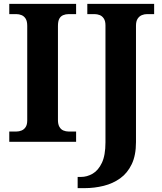

<svg xmlns="http://www.w3.org/2000/svg" viewBox="-20 -734 838 994"><path d="M28 0V-53H64Q79 -53 92 -58.5Q105 -64 113 -76.5Q121 -89 121 -111V-600Q121 -624 113 -637Q105 -650 92 -655.5Q79 -661 64 -661H28V-714H374V-661H336Q320 -661 307 -655.5Q294 -650 287 -637Q280 -624 280 -599V-112Q280 -91 287.5 -77.5Q295 -64 308 -58.5Q321 -53 336 -53H374V0ZM382 240V182H399Q431 182 460 165Q489 148 507.5 109Q526 70 526 3V-603Q526 -625 517.5 -638Q509 -651 496 -656Q483 -661 469 -661H432V-714H778V-661H742Q727 -661 714 -655.5Q701 -650 692.5 -637Q684 -624 684 -601V2Q684 70 662 116Q640 162 602.5 189Q565 216 517 228Q469 240 418 240Z"/></svg>

Font: Noto Serif Myanmar
Style: Regular
Weight: 400
Designer: Ben Mitchell and the Monotype Design Team
Foundry: Monotype Imaging Inc.
Version: Version 2.106